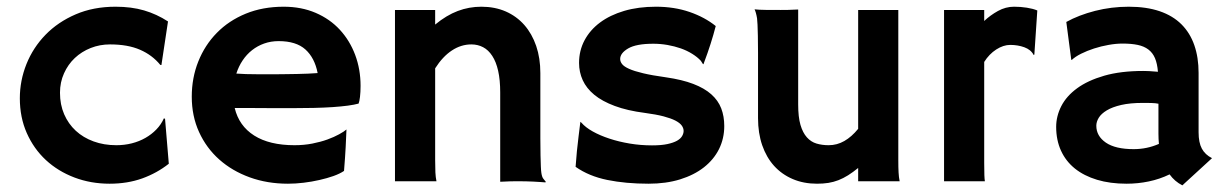

<svg xmlns="http://www.w3.org/2000/svg" viewBox="-20 -540 3659 572"><path d="M39.1 -247.1Q39.1 -299.8 58.8 -349.1Q78.6 -398.4 115.7 -436.5Q152.8 -474.6 205.6 -497.3Q258.3 -520 324.2 -520Q371.6 -520 409.2 -509Q446.8 -498 480.5 -476.1L460.9 -346.2L457.5 -346.7Q433.6 -376 397.2 -391.8Q360.8 -407.7 307.6 -407.7Q277.3 -407.7 250.2 -397Q223.1 -386.2 202.9 -367.2Q182.6 -348.1 170.7 -321.5Q158.7 -294.9 158.7 -263.7Q158.7 -228.5 171.1 -199.7Q183.6 -170.9 205.8 -150.4Q228 -129.9 258.8 -118.7Q289.6 -107.4 326.7 -107.4Q350.6 -107.4 372.8 -113Q395 -118.7 413.3 -129.2Q431.6 -139.6 445.8 -154.3Q460 -168.9 468.3 -187.5L471.7 -186L482.9 -52.2Q447.8 -24.4 403.8 -8.5Q359.9 7.3 306.6 7.3Q250.5 7.3 201.7 -11.2Q152.8 -29.8 116.7 -63.2Q80.6 -96.7 59.8 -143.6Q39.1 -190.4 39.1 -247.1Z M551.3 -252Q551.3 -308.1 570.8 -356.9Q590.3 -405.8 626 -442.1Q661.6 -478.5 712.2 -499.3Q762.7 -520 825.2 -520Q877.9 -520 920.4 -501.7Q962.9 -483.4 992.4 -451.4Q1022 -419.4 1038.1 -376.5Q1054.2 -333.5 1054.2 -284.2Q1054.2 -265.6 1052.5 -251.5Q1050.8 -237.3 1048.3 -231.4Q1036.1 -228 1016.4 -225.3Q996.6 -222.7 970.9 -220.9Q945.3 -219.2 914.6 -218.5Q883.8 -217.8 849.6 -217.8Q832.5 -217.8 809.3 -217.8Q786.1 -217.8 762.5 -218Q738.8 -218.3 716.6 -218.3Q694.3 -218.3 679.2 -218.3Q691.9 -165 737.3 -136.2Q782.7 -107.4 857.4 -107.4Q885.7 -107.4 910.6 -112.3Q935.5 -117.2 955.6 -124.5Q975.6 -131.8 990.2 -139.9Q1004.9 -147.9 1012.2 -154.3Q1011.2 -130.4 1009.8 -101.6Q1008.3 -72.8 1004.9 -30.8Q992.7 -22.5 973.4 -15.6Q954.1 -8.8 931.4 -3.7Q908.7 1.5 884.5 4.4Q860.4 7.3 837.9 7.3Q776.4 7.3 723.9 -11.7Q671.4 -30.8 633.1 -64.9Q594.7 -99.1 573 -146.7Q551.3 -194.3 551.3 -252ZM684.1 -320.8Q695.8 -319.8 712.4 -319.3Q729 -318.8 746.6 -318.8Q764.2 -318.8 780.3 -318.8Q796.4 -318.8 806.6 -318.8Q817.9 -318.8 833.3 -319.1Q848.6 -319.3 865.2 -319.6Q881.8 -319.8 897.7 -320.6Q913.6 -321.3 926.3 -322.3Q917.5 -367.7 889.9 -392.6Q862.3 -417.5 810.1 -417.5Q787.1 -417.5 767.1 -410.4Q747.1 -403.3 731 -390.6Q714.8 -377.9 702.9 -360.1Q690.9 -342.3 684.1 -320.8Z M1156.7 -510.3H1276.4V-466.8Q1310.1 -494.6 1343.8 -507.3Q1377.4 -520 1414.1 -520Q1454.1 -520 1486.6 -505.9Q1519 -491.7 1542 -465.6Q1564.9 -439.5 1577.4 -403.1Q1589.8 -366.7 1589.8 -322.3V-202.6Q1589.8 -158.7 1589.8 -128.2Q1589.8 -97.7 1590.3 -76.9Q1590.8 -56.2 1591.3 -43.9Q1591.8 -31.7 1592.8 -24.9Q1594.7 -12.2 1598.9 -7.3Q1603 -2.4 1606 1.5L1605 3.4Q1598.1 2.9 1588.9 2.2Q1579.6 1.5 1568.6 1Q1557.6 0.5 1545.7 0.2Q1533.7 0 1522 0Q1513.7 0 1500.7 0.2Q1487.8 0.5 1470.2 1.5V-264.6Q1470.2 -301.8 1464.1 -328.9Q1458 -356 1446.5 -373.5Q1435.1 -391.1 1419.2 -399.4Q1403.3 -407.7 1384.3 -407.7Q1353.5 -407.7 1326.2 -389.6Q1298.8 -371.6 1276.4 -336.4V-62.5Q1276.4 -40.5 1277.1 -26.4Q1277.8 -12.2 1280.3 0H1156.7Z M1694.8 -43Q1696.3 -65.9 1698.7 -89.8Q1701.2 -113.8 1703.6 -133.1Q1706.1 -152.3 1707.5 -164.8Q1709 -177.2 1709 -177.2Q1709.5 -177.2 1712.4 -174.3Q1724.1 -160.6 1745.8 -148.4Q1767.6 -136.2 1795.7 -127Q1823.7 -117.7 1856.2 -112.3Q1888.7 -106.9 1922.4 -106.9Q1950.2 -106.9 1968.3 -110.8Q1986.3 -114.7 1997.1 -120.8Q2007.8 -127 2012.2 -134.8Q2016.6 -142.6 2016.6 -149.9Q2016.6 -158.2 2011 -166Q2005.4 -173.8 1992.2 -180.7Q1979 -187.5 1956.8 -193.4Q1934.6 -199.2 1901.4 -203.6Q1848.6 -210.4 1811.3 -224.4Q1773.9 -238.3 1750.5 -257.6Q1727.1 -276.9 1716.1 -301Q1705.1 -325.2 1705.1 -352.5Q1705.1 -389.2 1721.4 -419.9Q1737.8 -450.7 1767.6 -472.9Q1797.4 -495.1 1839.6 -507.6Q1881.8 -520 1934.1 -520Q1988.8 -520 2034.2 -504.4Q2079.6 -488.8 2112.3 -462.4Q2105.5 -436 2096.9 -409.2Q2088.4 -382.3 2077.1 -352.5Q2076.2 -348.6 2075.2 -348.6Q2074.2 -348.6 2072 -352.5Q2069.8 -356.4 2067.9 -358.9Q2057.6 -370.1 2042.2 -379.6Q2026.9 -389.2 2008.3 -395.8Q1989.7 -402.3 1968.8 -406Q1947.8 -409.7 1926.3 -409.7Q1875.5 -409.7 1851.6 -395.8Q1827.6 -381.8 1827.6 -364.3Q1827.6 -356.4 1833.3 -349.1Q1838.9 -341.8 1854 -335Q1869.1 -328.1 1895.8 -321.8Q1922.4 -315.4 1964.4 -309.6Q2012.2 -302.7 2045.4 -290Q2078.6 -277.3 2099.1 -259Q2119.6 -240.7 2128.7 -217Q2137.7 -193.4 2137.7 -164.6Q2137.7 -127.4 2122.1 -95.9Q2106.4 -64.5 2077.1 -41.5Q2047.9 -18.6 2006.1 -5.6Q1964.4 7.3 1912.1 7.3Q1844.2 7.3 1789.3 -3.9Q1734.4 -15.1 1694.8 -43Z M2238.3 -307.6Q2238.3 -351.6 2238.3 -382.1Q2238.3 -412.6 2237.8 -433.3Q2237.3 -454.1 2236.8 -466.3Q2236.3 -478.5 2235.4 -485.4Q2233.9 -494.6 2231.9 -501.5Q2230 -508.3 2228 -512.2Q2240.7 -510.7 2261.2 -510.5Q2281.7 -510.3 2306.2 -510.3Q2314.5 -510.3 2327.4 -510.5Q2340.3 -510.7 2357.9 -511.7V-229Q2357.9 -191.4 2364.7 -168Q2371.6 -144.5 2383.8 -130.9Q2396 -117.2 2412.6 -112.3Q2429.2 -107.4 2448.7 -107.4Q2473.6 -107.4 2495.4 -119.9Q2517.1 -132.3 2536.6 -156.2V-510.3H2656.2V-62.5Q2656.2 -40.5 2657 -26.4Q2657.7 -12.2 2660.2 0H2536.6V-39.6Q2521 -26.9 2506.6 -17.8Q2492.2 -8.8 2477.8 -3.2Q2463.4 2.4 2447.8 4.9Q2432.1 7.3 2414.1 7.3Q2374 7.3 2341.6 -6.6Q2309.1 -20.5 2286.1 -45.9Q2263.2 -71.3 2250.7 -107.4Q2238.3 -143.6 2238.3 -188Z M2792.5 -510.3H2912.1V-477.5Q2930.2 -494.6 2953.1 -507.3Q2976.1 -520 3001 -520Q3020.5 -520 3039.1 -517.1Q3057.6 -514.2 3070.3 -508.8L3061.5 -377.4L3059.6 -376Q3051.3 -392.1 3031.7 -399.2Q3012.2 -406.2 2989.7 -406.2Q2969.2 -406.2 2948 -392.6Q2926.8 -378.9 2912.1 -355.5V-54.7Q2912.1 -29.8 2912.6 -18.1Q2913.1 -6.3 2914.1 0H2792.5Z M3126.5 -162.1Q3126.5 -193.8 3141.8 -223.9Q3157.2 -253.9 3189 -277.1Q3220.7 -300.3 3269.8 -314.5Q3318.8 -328.6 3385.7 -328.6Q3390.1 -328.6 3394.8 -328.4Q3399.4 -328.1 3404.3 -328.1L3429.7 -326.2Q3427.7 -350.6 3420.9 -366.7Q3414.1 -382.8 3401.1 -392.6Q3388.2 -402.3 3369.4 -406.2Q3350.6 -410.2 3324.2 -410.2Q3304.7 -410.2 3282.5 -406.2Q3260.3 -402.3 3239.3 -395.5Q3218.3 -388.7 3200.7 -379.9Q3183.1 -371.1 3172.9 -361.3L3171.4 -362.3L3156.7 -474.6Q3193.8 -495.1 3242.4 -507.6Q3291 -520 3342.8 -520Q3395.5 -520 3434.8 -506.6Q3474.1 -493.2 3499.8 -467.5Q3525.4 -441.9 3538.1 -405.3Q3550.8 -368.7 3550.8 -322.8V-146Q3550.8 -115.2 3560.5 -97.2Q3570.3 -79.1 3590.8 -68.8L3502.4 12.2Q3479.5 0.5 3464.4 -20.5Q3435.1 -6.3 3402.6 0.5Q3370.1 7.3 3336.4 7.3Q3287.1 7.3 3248.3 -4.4Q3209.5 -16.1 3182.4 -37.8Q3155.3 -59.6 3140.9 -91.1Q3126.5 -122.6 3126.5 -162.1ZM3246.1 -165.5Q3246.1 -134.8 3274.4 -115.2Q3302.7 -95.7 3357.4 -95.7Q3397 -95.7 3432.6 -111.3Q3431.2 -126 3431.2 -141.6V-231Q3422.4 -232.9 3408.9 -233.2Q3395.5 -233.4 3384.3 -233.4Q3346.7 -233.4 3320.3 -227.3Q3293.9 -221.2 3277.3 -211.2Q3260.7 -201.2 3253.4 -189.2Q3246.1 -177.2 3246.1 -165.5Z"/></svg>

Font: Hammersmith One
Style: Regular
Weight: 400
Designer: Nicole Fally
Foundry: Nicole Fally
Version: Version 1.002